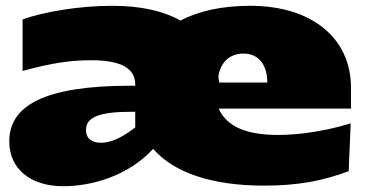

<svg xmlns="http://www.w3.org/2000/svg" viewBox="-20 -617 1260 663"><path d="M12 -129C12 -34 85 26 198 26C297 26 422 -9 509 -103C580 -21 711 24 892 24C1010 24 1097 7 1184 -26L1191 -191C1110 -166 1017 -151 941 -151C830 -151 763 -180 735 -242H1192V-314C1192 -486 1056 -597 844 -597C747 -597 666 -579 603 -546C543 -580 464 -597 367 -597C254 -597 130 -576 58 -550V-372C160 -400 225 -409 295 -409C400 -409 447 -380 447 -325V-321H430C133 -321 12 -252 12 -129ZM277 -168C277 -212 321 -231 434 -231H447V-177C393 -135 356 -124 329 -124C299 -124 277 -137 277 -168ZM903 -332H737L734 -352C741 -401 772 -432 821 -432C874 -432 903 -392 903 -332Z"/></svg>

Font: Mattone Black
Style: Regular
Weight: 900
Width: 6
Designer: Nunzio Mazzaferro
Foundry: Collletttivo
Version: Version 2.000;Glyphs 3.2 (3217)